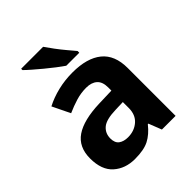

<svg xmlns="http://www.w3.org/2000/svg" viewBox="-214 -894 1032 1032"><g transform="rotate(-45 302.0 -378.0)"><path d="M302 -557Q412 -557 470.5 -509.5Q529 -462 529 -364V0H425L396 -74H392Q357 -30 318 -10Q279 10 211 10Q138 10 90 -32.5Q42 -75 42 -163Q42 -250 103 -291.5Q164 -333 286 -337L381 -340V-364Q381 -407 358.5 -427Q336 -447 296 -447Q256 -447 218 -435.5Q180 -424 142 -407L93 -508Q137 -531 190.5 -544Q244 -557 302 -557ZM323 -251Q251 -249 223 -225Q195 -201 195 -162Q195 -128 215 -113.5Q235 -99 267 -99Q315 -99 348 -127.5Q381 -156 381 -208V-253ZM288 -766Q303 -744 323.5 -716.5Q344 -689 365.5 -663.5Q387 -638 403 -619V-606H304Q285 -619 259.5 -638.5Q234 -658 207.5 -680Q181 -702 158 -722Q135 -742 121 -756V-766Z"/></g></svg>

Font: Noto Sans Vithkuqi
Style: Bold
Weight: 700
Version: Version 1.001; ttfautohint (v1.8.4.7-5d5b)